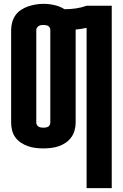

<svg xmlns="http://www.w3.org/2000/svg" viewBox="-20 -765 640 1000"><path d="M431 215V-620Q417 -617 402.5 -614.5Q388 -612 374 -611Q374 -611 374 -610.5Q374 -610 374 -609V-126Q374 -106 368.5 -86Q363 -66 351 -49.5Q339 -33 322 -21.5Q305 -10 286 -3.5Q267 3 246.5 5.5Q226 8 206 8Q186 8 165.5 5.5Q145 3 126 -3.5Q107 -10 89.5 -21.5Q72 -33 60 -49.5Q48 -66 43 -86Q38 -106 38 -126V-609Q38 -629 43.5 -649Q49 -669 60.5 -685.5Q72 -702 89.5 -713.5Q107 -725 126 -731.5Q145 -738 165.5 -741.5Q186 -745 206 -745Q235 -745 263.5 -738.5Q292 -732 316 -717Q345 -717 374 -721Q403 -725 431 -735H562V215ZM206 -100Q212 -100 218.5 -101Q225 -102 230.5 -105Q236 -108 239 -114Q242 -120 242 -126V-609Q242 -615 239 -621Q236 -627 230.5 -630Q225 -633 218.5 -634Q212 -635 205 -635Q199 -635 193 -634Q187 -633 181.5 -629.5Q176 -626 172.5 -620.5Q169 -615 169 -609V-126Q169 -120 172.5 -114Q176 -108 181.5 -105Q187 -102 193.5 -101Q200 -100 206 -100Z"/></svg>

Font: Iosevka Custom Heavy Extended
Style: Regular
Weight: 900
Width: 7
Monospace: yes
Designer: Belleve Invis
Foundry: Belleve Invis
Version: Version 11.2.4; ttfautohint (v1.8.4)